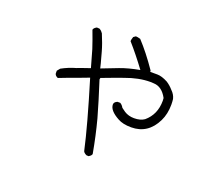

<svg xmlns="http://www.w3.org/2000/svg" viewBox="-118 -823 1235 1064"><g transform="rotate(20 500.0 -291.0)"><path d="M494 66 481 65Q464 56 462 47Q432 -90 354 -346L309 -329Q247 -307 186 -283Q169 -290 167 -303V-319L181 -336Q221 -358 264 -370Q281 -377 340 -397L311 -499Q296 -545 275 -600Q277 -611 294 -620L310 -619Q320 -613 323 -609Q326 -605 331 -599Q353 -547 365 -504Q388 -421 389 -413Q437 -432 486 -450.5Q535 -469 601 -481Q547 -554 495 -613Q495 -621 501 -639L514 -648Q523 -648 541 -643Q596 -584 655 -498L656 -490H698Q724 -490 760 -471Q782 -457 800 -436Q820 -417 826 -392Q828 -376 828 -359Q828 -304 807 -261Q760 -165 661 -165Q612 -165 582 -182Q523 -214 523 -250Q523 -264 542 -272H558Q570 -266 579 -250L601 -234Q626 -218 659 -218Q696 -218 719 -234Q776 -282 776 -363L775 -379Q745 -435 697 -437Q687 -438 675 -438Q608 -438 530 -409Q508 -402 408 -364L406 -355Q444 -237 469 -148Q494 -54 512 47Q510 57 494 66Z"/></g></svg>

Font: Yozai
Style: Regular
Weight: 400
Designer: LXGW / Y.OzVox
Foundry: LXGW / Y.OzVox
Version: Version 0.861;October 22, 2024